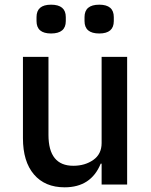

<svg xmlns="http://www.w3.org/2000/svg" viewBox="-20 -788 647 820"><path d="M136 -698V-715Q136 -768 198 -768Q261 -768 261 -715V-698Q261 -645 198 -645Q136 -645 136 -698ZM341 -698V-715Q341 -768 404 -768Q466 -768 466 -715V-698Q466 -645 404 -645Q341 -645 341 -698ZM78 -198V-545H187V-212Q187 -80 293 -80Q343 -80 378.5 -105Q414 -130 414 -177V-545H523V0H414V-89H410Q369 12 256 12Q172 12 125 -43Q78 -98 78 -198Z"/></svg>

Font: IBM Plex Sans JP Medium
Style: Regular
Weight: 500
Designer: Mike Abbink; Paul van der Laan; Pieter van Rosmalen; Wujin Sim; Yejin Wi; Jinhee Kim; Boomi Park; Yona Kim; Kichan Ma
Foundry: Sandoll Inc.
Version: Version 1.001